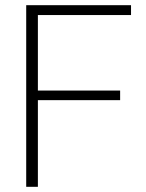

<svg xmlns="http://www.w3.org/2000/svg" viewBox="-20 -720 563 740"><path d="M81 0V-700H485V-662H126V-371H443V-334H126V0Z"/></svg>

Font: DM Sans 9pt ExtraLight
Style: Regular
Weight: 250
Version: Version 4.004;gftools[0.9.30]